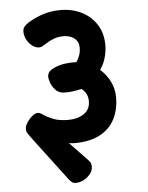

<svg xmlns="http://www.w3.org/2000/svg" viewBox="-61 -821 783 1019"><g transform="rotate(-5 331.0 -311.5)"><path d="M301.6 148.9Q288.3 148.9 280.6 142.6Q272.9 136.2 265.6 127.3L87.8 -108.2Q75.1 -125.7 68.6 -135.5Q62 -145.3 62 -158.8Q62 -174.2 73.6 -192.6Q85.1 -211 101.6 -224.9Q118.1 -238.9 132.6 -238.9Q142.6 -238.9 160.6 -226.3Q178.7 -213.7 210.2 -200.7Q241.8 -187.7 292.1 -187.7Q339.6 -187.7 373.8 -210.1Q408 -232.6 408 -277.2Q408 -300.1 398.9 -317.1Q389.8 -334.1 374.9 -345.1Q347.6 -339.4 324.7 -336.1Q301.9 -332.8 273.6 -334.6Q249.2 -338.1 233.3 -356.2Q217.3 -374.3 210.4 -395.4Q203.4 -416.6 204.2 -428.1Q206 -444.4 215.9 -453.9Q225.9 -463.3 241.9 -470.4Q269.1 -482.7 300.1 -486.7Q331.1 -490.7 359.9 -489.4Q369.3 -501.8 376.8 -521.6Q384.2 -541.3 384.2 -565.1Q384.2 -586.8 373.4 -601.9Q362.6 -617 344.3 -624.7Q326.1 -632.4 301.7 -632.4Q276.1 -632.4 253.8 -624.4Q231.4 -616.4 211.4 -603.2Q197.4 -594.3 188.8 -589.4Q180.2 -584.4 171.3 -584.4Q151 -584.4 133.2 -598.3Q115.4 -612.1 104.8 -632.6Q94.1 -653 94.1 -673.6Q94.1 -690.6 102.1 -700.8Q110.1 -711.1 125.9 -721Q164.4 -744.9 207.7 -758.6Q251 -772.2 299.1 -772.2Q360.7 -772.2 410.9 -747.5Q461.1 -722.8 491.1 -676.3Q521.1 -629.9 521.1 -565.1Q521.1 -536.8 512.2 -502.4Q503.3 -468 481.9 -437.4Q514.3 -409 533.9 -370.1Q553.6 -331.1 553.6 -285.1Q553.6 -219.8 527.6 -169.2Q501.7 -118.7 448.1 -90.3Q394.6 -61.9 311.2 -61.9Q303.4 -61.9 296.1 -62.9Q288.8 -63.9 282.7 -65.2L373 29.1Q382.7 39 388 47.5Q393.3 56 393.3 69.4Q393.3 90 379.2 108.3Q365.1 126.6 344 137.7Q322.9 148.9 301.6 148.9Z"/></g></svg>

Font: Playpen Sans Deva
Style: Regular
Weight: 400
Designer: Pooja Saxena, Gunjan Panchal, Laura Meseguer, Veronika Burian, José Scaglione
Foundry: TypeTogether
Version: Version 2.000